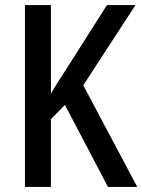

<svg xmlns="http://www.w3.org/2000/svg" viewBox="-20 -734 559 754"><path d="M519 0 307 -399 512 -714H400L247 -473C218 -428 195 -393 180 -366V-714H78V0H180V-266L235 -322L404 0Z"/></svg>

Font: Noto Sans Armenian Condensed Medium
Style: Regular
Weight: 500
Width: 3
Designer: Monotype Design Team
Foundry: Monotype Imaging Inc.
Version: Version 2.008